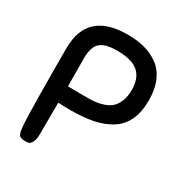

<svg xmlns="http://www.w3.org/2000/svg" viewBox="-169 -836 906 961"><g transform="rotate(30 284.0 -355.5)"><path d="M161 -246 160 -63Q160 -34 152 -18Q144 -2 135.5 1Q127 4 113 4Q86 4 77.5 -8Q69 -20 66 -62Q60 -149 60 -502Q60 -715 293 -715Q347 -715 390.5 -703.5Q434 -692 470.5 -666Q507 -640 527.5 -593.5Q548 -547 548 -482Q548 -414 525.5 -366.5Q503 -319 459.5 -292.5Q416 -266 361 -255Q306 -244 233 -244Q189 -244 161 -246ZM448 -484Q448 -553 410 -586Q372 -619 286 -619Q218 -619 189.5 -593.5Q161 -568 161 -500Q161 -391 162 -341Q193 -340 267 -340Q296 -340 317.5 -342Q339 -344 365 -352.5Q391 -361 408 -376Q425 -391 436.5 -418.5Q448 -446 448 -484Z"/></g></svg>

Font: Sniglet
Style: Regular
Weight: 400
Designer: Haley Fiege
Foundry: Haley Fiege, Pablo Impallari, Brenda Gallo
Version: Version 2.000